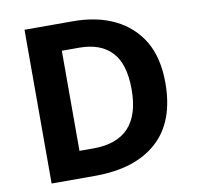

<svg xmlns="http://www.w3.org/2000/svg" viewBox="-80 -796 899 878"><g transform="rotate(-10 370.0 -357.0)"><path d="M682.1 -363.8Q682.1 -182.6 579.6 -91.3Q477.5 0 292 0H89.8V-713.9H314Q426.3 -713.9 508.3 -673.8Q590.3 -633.8 636.7 -556.6Q682.1 -479 682.1 -363.8ZM524.9 -359.9Q524.9 -480 472.7 -534.2Q421.4 -589.8 321.8 -589.8H241.2V-125H306.2Q524.9 -125 524.9 -359.9Z"/></g></svg>

Font: Droid Sans Thai
Style: Bold
Weight: 700
Designer: Steve Matteson
Foundry: Ascender Corporation
Version: Version 1.00